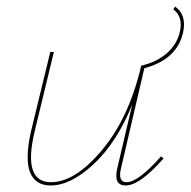

<svg xmlns="http://www.w3.org/2000/svg" viewBox="-20 -565 584 588"><path d="M516 -545Q552 -520 541 -467Q523 -383 422 -356L350 -47Q341 -7 368 -7Q403 -7 473 -86L481 -80Q408 3 365 3Q327 3 339 -49L385 -245Q338 -129 267.5 -63Q197 3 135 3Q88 3 72 -37.5Q56 -78 75 -163L134 -406H145L86 -162Q49 -7 136 -7Q210 -7 292.5 -105.5Q375 -204 412 -362L413 -364Q460 -375 491 -402Q522 -429 531 -468Q541 -514 511 -536Z"/></svg>

Font: EauTestInfant Hairline
Style: Italic
Weight: 250
Italic angle: -12°
Designer: Christian Thalmann (Catharsis Fonts)
Version: Version 0.001;PS 000.001;hotconv 1.0.88;makeotf.lib2.5.64775